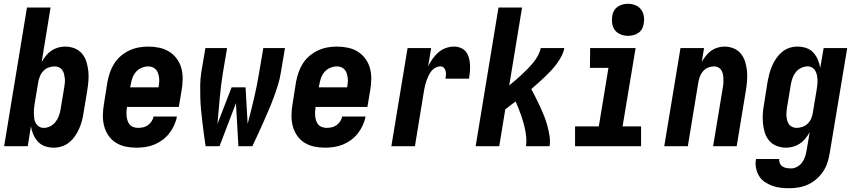

<svg xmlns="http://www.w3.org/2000/svg" viewBox="-20 -775 4540 1018"><path d="M266 8Q241 8 219 0.5Q197 -7 181.5 -23.5Q166 -40 157 -61Q148 -82 144 -105L127 0H2L123 -735H248L201 -446Q211 -464 223.5 -479.5Q236 -495 252 -506Q268 -517 287 -522.5Q306 -528 325 -528Q351 -528 374.5 -519Q398 -510 414 -491.5Q430 -473 437.5 -449.5Q445 -426 448 -400.5Q451 -375 449 -349Q447 -323 443 -297L423 -177Q420 -156 414.5 -135Q409 -114 400 -93.5Q391 -73 378 -54Q365 -35 347.5 -20.5Q330 -6 308.5 1Q287 8 266 8ZM212 -97Q229 -97 245.5 -105Q262 -113 273.5 -127.5Q285 -142 291.5 -159Q298 -176 301 -194L321 -314Q323 -326 324 -338Q325 -350 323.5 -361.5Q322 -373 319 -384.5Q316 -396 309.5 -404.5Q303 -413 293 -418Q283 -423 270 -423Q255 -423 239 -417.5Q223 -412 211 -400Q199 -388 192.5 -372.5Q186 -357 183 -341L163 -221Q161 -208 160 -195Q159 -182 159.5 -169Q160 -156 162 -143.5Q164 -131 170.5 -120.5Q177 -110 187.5 -103.5Q198 -97 212 -97Z M703 8Q673 8 645 2Q617 -4 593.5 -19Q570 -34 554.5 -57Q539 -80 532 -107.5Q525 -135 525.5 -164.5Q526 -194 531 -223L550 -343Q555 -368 563.5 -392.5Q572 -417 586.5 -439.5Q601 -462 622 -479.5Q643 -497 667 -508Q691 -519 716 -523.5Q741 -528 766 -528Q796 -528 824.5 -522Q853 -516 876.5 -501.5Q900 -487 917 -464Q934 -441 941.5 -413.5Q949 -386 948.5 -356Q948 -326 943 -297L928 -208H653V-206Q651 -194 650.5 -181.5Q650 -169 651.5 -156.5Q653 -144 657 -133Q661 -122 668.5 -113.5Q676 -105 688 -101Q700 -97 712 -97Q725 -97 739 -100Q753 -103 764 -111Q775 -119 783.5 -131.5Q792 -144 794 -157H918Q914 -134 903.5 -111Q893 -88 877.5 -68Q862 -48 841.5 -33Q821 -18 798 -8.5Q775 1 750.5 4.5Q726 8 703 8ZM670 -312H820L821 -314Q823 -326 824 -338.5Q825 -351 823.5 -362.5Q822 -374 818.5 -385.5Q815 -397 807.5 -405.5Q800 -414 789.5 -418.5Q779 -423 766 -423Q749 -423 731 -415.5Q713 -408 700.5 -393.5Q688 -379 682 -361.5Q676 -344 673 -326Z M1070 0Q1065 -32 1061 -64Q1057 -96 1053 -128Q1049 -160 1046 -192.5Q1043 -225 1042 -257.5Q1041 -290 1041.5 -323.5Q1042 -357 1047 -390L1069 -520H1184L1162 -390Q1151 -322 1145 -254Q1139 -186 1133 -118L1208 -312H1282L1293 -118Q1311 -186 1327 -254Q1343 -322 1354 -390L1376 -520H1491L1469 -390Q1464 -357 1453.5 -323.5Q1443 -290 1431 -257.5Q1419 -225 1405 -192.5Q1391 -160 1377 -128Q1363 -96 1348 -64Q1333 -32 1318 0H1244L1231 -228L1144 0Z M1703 8Q1673 8 1645 2Q1617 -4 1593.5 -19Q1570 -34 1554.5 -57Q1539 -80 1532 -107.5Q1525 -135 1525.5 -164.5Q1526 -194 1531 -223L1550 -343Q1555 -368 1563.5 -392.5Q1572 -417 1586.5 -439.5Q1601 -462 1622 -479.5Q1643 -497 1667 -508Q1691 -519 1716 -523.5Q1741 -528 1766 -528Q1796 -528 1824.5 -522Q1853 -516 1876.5 -501.5Q1900 -487 1917 -464Q1934 -441 1941.5 -413.5Q1949 -386 1948.5 -356Q1948 -326 1943 -297L1928 -208H1653V-206Q1651 -194 1650.5 -181.5Q1650 -169 1651.5 -156.5Q1653 -144 1657 -133Q1661 -122 1668.5 -113.5Q1676 -105 1688 -101Q1700 -97 1712 -97Q1725 -97 1739 -100Q1753 -103 1764 -111Q1775 -119 1783.5 -131.5Q1792 -144 1794 -157H1918Q1914 -134 1903.5 -111Q1893 -88 1877.5 -68Q1862 -48 1841.5 -33Q1821 -18 1798 -8.5Q1775 1 1750.5 4.5Q1726 8 1703 8ZM1670 -312H1820L1821 -314Q1823 -326 1824 -338.5Q1825 -351 1823.5 -362.5Q1822 -374 1818.5 -385.5Q1815 -397 1807.5 -405.5Q1800 -414 1789.5 -418.5Q1779 -423 1766 -423Q1749 -423 1731 -415.5Q1713 -408 1700.5 -393.5Q1688 -379 1682 -361.5Q1676 -344 1673 -326Z M2055 0 2141 -520H2266L2250 -423Q2260 -444 2273.5 -463Q2287 -482 2304 -497Q2321 -512 2343 -520Q2365 -528 2387 -528Q2406 -528 2423 -521Q2440 -514 2450.5 -500.5Q2461 -487 2466 -469Q2471 -451 2472 -432.5Q2473 -414 2471.5 -395.5Q2470 -377 2467 -358H2342Q2344 -368 2344.5 -378.5Q2345 -389 2342.5 -399Q2340 -409 2333 -416Q2326 -423 2315 -423Q2302 -423 2289.5 -416.5Q2277 -410 2268 -399Q2259 -388 2253 -375.5Q2247 -363 2242.5 -350.5Q2238 -338 2234.5 -325Q2231 -312 2229 -299L2180 0Z M2502 0 2623 -735H2748L2680 -322Q2697 -336 2714 -350.5Q2731 -365 2747 -380Q2763 -395 2778.5 -411Q2794 -427 2808 -444Q2822 -461 2832.5 -480.5Q2843 -500 2847 -520H2972Q2968 -498 2957 -477Q2946 -456 2932 -437Q2918 -418 2901.5 -400.5Q2885 -383 2868 -366.5Q2851 -350 2832.5 -334Q2814 -318 2797 -303Q2809 -280 2821 -256.5Q2833 -233 2844 -209Q2855 -185 2865 -160Q2875 -135 2882 -109Q2889 -83 2893.5 -55.5Q2898 -28 2894 0H2769Q2772 -21 2770.5 -42Q2769 -63 2765 -83.5Q2761 -104 2755.5 -123.5Q2750 -143 2743.5 -162Q2737 -181 2729.5 -200Q2722 -219 2714 -237Q2700 -227 2686.5 -216.5Q2673 -206 2659 -195L2627 0Z M3029 0V-105H3155L3206 -415H3108L3109 -520H3350L3281 -105H3379V0ZM3310 -585Q3290 -585 3271 -592.5Q3252 -600 3240.5 -615Q3229 -630 3226 -650Q3223 -670 3226 -690Q3228 -705 3235.5 -718Q3243 -731 3255.5 -739.5Q3268 -748 3282 -751.5Q3296 -755 3310 -755Q3330 -755 3348.5 -747.5Q3367 -740 3378.5 -725Q3390 -710 3393.5 -690Q3397 -670 3393 -650Q3391 -635 3384 -622Q3377 -609 3364.5 -600.5Q3352 -592 3338 -588.5Q3324 -585 3310 -585Z M3502 0 3588 -520H3713L3701 -448Q3711 -464 3723 -479.5Q3735 -495 3750.5 -506Q3766 -517 3784.5 -522.5Q3803 -528 3821 -528Q3847 -528 3870 -518.5Q3893 -509 3908 -490.5Q3923 -472 3930.5 -448.5Q3938 -425 3940.5 -399.5Q3943 -374 3941 -348Q3939 -322 3935 -297L3886 0H3761L3813 -314Q3815 -325 3815.5 -337Q3816 -349 3815.5 -360.5Q3815 -372 3812.5 -383Q3810 -394 3804 -403.5Q3798 -413 3788 -418Q3778 -423 3766 -423Q3751 -423 3735.5 -417Q3720 -411 3709 -399Q3698 -387 3692 -372Q3686 -357 3683 -341L3627 0Z M4166 223Q4143 223 4119.5 220.5Q4096 218 4074.5 210Q4053 202 4034.5 189.5Q4016 177 4004.5 158Q3993 139 3988.5 116Q3984 93 3988 70V68H4112Q4110 80 4115 91Q4120 102 4129.5 108Q4139 114 4151 116Q4163 118 4175 118Q4191 118 4207 109Q4223 100 4233.5 85.5Q4244 71 4249 54.5Q4254 38 4257 21L4273 -74Q4263 -56 4250.5 -40.5Q4238 -25 4221.5 -14Q4205 -3 4186 2.5Q4167 8 4148 8Q4122 8 4098.5 -1Q4075 -10 4059 -28.5Q4043 -47 4035.5 -70.5Q4028 -94 4025.5 -119.5Q4023 -145 4024.5 -171Q4026 -197 4031 -223L4050 -343Q4054 -364 4059.5 -385Q4065 -406 4074 -426.5Q4083 -447 4096 -466Q4109 -485 4126.5 -499.5Q4144 -514 4165 -521Q4186 -528 4207 -528Q4232 -528 4254.5 -520.5Q4277 -513 4292 -496.5Q4307 -480 4316 -459Q4325 -438 4329 -415L4347 -520H4472L4379 38Q4375 63 4367 87.5Q4359 112 4344.5 134Q4330 156 4309.5 174Q4289 192 4265 203Q4241 214 4216 218.5Q4191 223 4166 223ZM4204 -97Q4219 -97 4235 -102.5Q4251 -108 4263 -120Q4275 -132 4281.5 -147.5Q4288 -163 4290 -179L4310 -299Q4312 -312 4313.5 -325Q4315 -338 4314.5 -351Q4314 -364 4311.5 -376.5Q4309 -389 4303 -399.5Q4297 -410 4286.5 -416.5Q4276 -423 4262 -423Q4245 -423 4228 -415Q4211 -407 4199.5 -392.5Q4188 -378 4182 -361Q4176 -344 4173 -326L4153 -206Q4151 -194 4150 -182Q4149 -170 4150 -158.5Q4151 -147 4154 -135.5Q4157 -124 4163.5 -115.5Q4170 -107 4180.5 -102Q4191 -97 4204 -97Z"/></svg>

Font: Iosevka Term Curly XBd Obl
Style: Regular
Weight: 800
Italic angle: -9°
Designer: Belleve Invis
Foundry: Belleve Invis
Version: Version 32.3.0